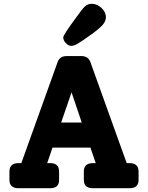

<svg xmlns="http://www.w3.org/2000/svg" viewBox="-20 -997 784 1017"><path d="M358 -754Q343 -754 329 -768.5Q315 -783 315 -799Q315 -812 384 -905Q414 -948 429.5 -962.5Q445 -977 465 -977Q494 -977 517.5 -955Q541 -933 541 -906Q541 -885 524 -865.5Q507 -846 467 -817Q413 -778 392 -766Q371 -754 358 -754ZM666 -133Q714 -133 714 -88V-44Q714 0 666 0H472Q424 0 424 -44V-88Q424 -133 472 -133H487L459 -215H258L230 -133H246Q293 -133 293 -88V-44Q293 0 246 0H78Q30 0 30 -44V-88Q30 -133 78 -133H93L284 -665Q295 -700 333 -700H411Q449 -700 460 -665L651 -133ZM304 -348H413L359 -508Z"/></svg>

Font: Solway ExtraBold
Style: Regular
Weight: 800
Designer: Mariya V. Pigoulevskaya
Foundry: The Northern Block Ltd.
Version: Version 1.000;hotconv 1.0.109;makeotfexe 2.5.65596